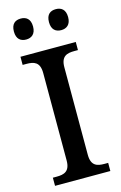

<svg xmlns="http://www.w3.org/2000/svg" viewBox="-136 -969 648 1026"><g transform="rotate(-15 188.0 -455.5)"><path d="M89 -795C118 -795 142 -811 142 -853C142 -896 118 -911 89 -911C59 -911 36 -896 36 -853C36 -811 59 -795 89 -795ZM283 -795C312 -795 336 -811 336 -853C336 -896 312 -911 283 -911C253 -911 230 -896 230 -853C230 -811 253 -795 283 -795ZM35 0H341V-45H320C280 -45 247 -54 247 -115V-599C247 -660 280 -669 320 -669H341V-714H35V-669H56C97 -669 130 -660 130 -599V-115C130 -54 97 -45 56 -45H35Z"/></g></svg>

Font: Noto Serif Thai Medium
Style: Regular
Weight: 500
Designer: Monotype Design Team
Foundry: Monotype Imaging Inc.
Version: Version 1.901;PS 001.901;hotconv 1.0.88;makeotf.lib2.5.64775